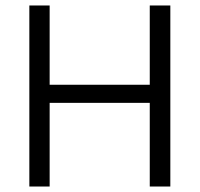

<svg xmlns="http://www.w3.org/2000/svg" viewBox="-20 -680 728 700"><path d="M526 0V-660H601V0ZM87 0V-660H161V0ZM120 -305V-371H556V-305Z"/></svg>

Font: Bricolage Grotesque Light
Style: Regular
Weight: 300
Designer: Mathieu Triay
Foundry: Atelier Triay
Version: Version 1.000;gftools[0.9.30]